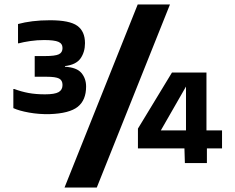

<svg xmlns="http://www.w3.org/2000/svg" viewBox="-20 -742 1058 863"><path d="M599 -722H744L415 101H270ZM61 -634Q90 -642 126 -646.5Q162 -651 205 -651Q293 -651 327.5 -626Q362 -601 362 -548Q362 -508 342 -479.5Q322 -451 272 -445V-442Q325 -439 346 -414Q367 -389 367 -353Q367 -292 329.5 -262Q292 -232 203 -229Q155 -228 110.5 -236Q66 -244 40 -256V-342H44Q76 -330 108.5 -324Q141 -318 182 -318Q226 -318 243.5 -328Q261 -338 261 -360Q261 -381 245.5 -389Q230 -397 190 -397H136V-490H181Q228 -490 244.5 -498Q261 -506 261 -526Q261 -546 242.5 -554Q224 -562 178 -562Q147 -562 116 -557.5Q85 -553 63 -547L61 -548ZM600 -164 753 -416H908V-156H978V-75H910V-9H811L809 -75H600ZM816 -156V-353L703 -156Z"/></svg>

Font: Bakbak One
Style: Regular
Weight: 400
Designer: Saumya Kishore and Sanchit Sawaria
Foundry: A Good Feeling
Version: Version 1.003; ttfautohint (v1.8.3)